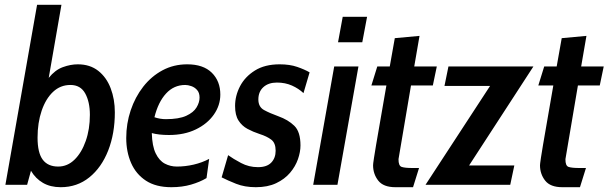

<svg xmlns="http://www.w3.org/2000/svg" viewBox="-20 -770 2536 800"><path d="M233 10Q190 10 159 -8Q128 -26 109 -58.5L93 0H2.5L134.5 -750H236L183 -445.5Q209.5 -478.5 241.8 -490.2Q274 -502 304 -502Q355 -502 389.5 -474.8Q424 -447.5 441.2 -402Q458.5 -356.5 458.5 -302Q458.5 -213.5 430.8 -142.8Q403 -72 352.2 -31Q301.5 10 233 10ZM222.5 -76Q261 -76 290.5 -104.8Q320 -133.5 337.2 -182.5Q354.5 -231.5 354.5 -291.5Q354.5 -345.5 335 -380.8Q315.5 -416 273.5 -416Q231.5 -416 201 -387.2Q170.5 -358.5 153.5 -308.5Q136.5 -258.5 136.5 -196.5Q136.5 -133.5 158 -104.8Q179.5 -76 222.5 -76Z M840.5 -28Q813 -11.5 776 -0.8Q739 10 694 10Q629.5 10 588 -17.2Q546.5 -44.5 526.2 -91Q506 -137.5 506 -195Q506 -255 524.5 -310.2Q543 -365.5 576.8 -408.8Q610.5 -452 657 -477Q703.5 -502 760 -502Q827 -502 862.5 -467Q898 -432 898 -376Q898 -331 871 -292.5Q844 -254 796 -230.8Q748 -207.5 684 -207.5Q641.5 -207.5 612.5 -215.5Q614 -161 628.8 -130.8Q643.5 -100.5 666.8 -88.2Q690 -76 717 -76Q752 -76 787.2 -84.2Q822.5 -92.5 851.5 -108ZM752 -416Q704.5 -416 671.8 -380.2Q639 -344.5 623.5 -281.5Q647 -273.5 671 -273.5Q725.5 -273.5 756 -287.5Q786.5 -301.5 799 -322.5Q811.5 -343.5 811.5 -363.5Q811.5 -383.5 801.2 -395Q791 -406.5 777 -411.2Q763 -416 752 -416Z M1046 10Q999.5 10 963.8 -4.2Q928 -18.5 903.5 -31L930.5 -123.5Q952 -108 984.5 -90.8Q1017 -73.5 1055 -73.5Q1092 -73.5 1110.2 -92.5Q1128.5 -111.5 1128.5 -142Q1128.5 -174.5 1110.2 -188.2Q1092 -202 1062 -211.5Q1034.5 -220.5 1011.2 -233Q988 -245.5 973.8 -267.8Q959.5 -290 959.5 -328.5Q959.5 -371 980.2 -410.8Q1001 -450.5 1042.2 -476.2Q1083.5 -502 1145 -502Q1187.5 -502 1218.5 -491.2Q1249.5 -480.5 1270 -468.5L1244.5 -382Q1224.5 -401 1196.5 -413.5Q1168.5 -426 1134 -426Q1098.5 -426 1077.5 -407Q1056.5 -388 1056.5 -355.5Q1056.5 -324.5 1080.2 -311.5Q1104 -298.5 1140 -285.5Q1180.5 -271 1206.2 -246Q1232 -221 1232 -164Q1232 -137 1221.5 -106.8Q1211 -76.5 1188.5 -50Q1166 -23.5 1130.8 -6.8Q1095.5 10 1046 10Z M1388.5 -594 1408 -700H1509.5L1489.5 -594ZM1285 0 1372.5 -493H1473.5L1386 0Z M1627.5 10Q1577.5 10 1556 -17.5Q1534.5 -45 1534.5 -81.5Q1534.5 -84.5 1535.2 -90.5Q1536 -96.5 1538.5 -113.5Q1541 -130.5 1547 -165.8Q1553 -201 1563.5 -261.2Q1574 -321.5 1590 -414H1527.5L1552 -493H1604Q1613.5 -547 1625 -611L1728 -620.5L1706 -493H1800L1783.5 -414H1692.5L1640.5 -107Q1640 -79 1653.8 -74.5Q1667.5 -70 1698 -70H1726L1701 10Z M1753 0 2022 -412H1832L1848.5 -493H2202.5L1934.5 -80.5H2123L2106 0Z M2323 10Q2273 10 2251.5 -17.5Q2230 -45 2230 -81.5Q2230 -84.5 2230.8 -90.5Q2231.5 -96.5 2234 -113.5Q2236.5 -130.5 2242.5 -165.8Q2248.5 -201 2259 -261.2Q2269.5 -321.5 2285.5 -414H2223L2247.5 -493H2299.5Q2309 -547 2320.5 -611L2423.5 -620.5L2401.5 -493H2495.5L2479 -414H2388L2336 -107Q2335.5 -79 2349.2 -74.5Q2363 -70 2393.5 -70H2421.5L2396.5 10Z"/></svg>

Font: Cabin Condensed Medium
Style: Italic
Weight: 500
Width: 3
Italic angle: -10°
Designer: Pablo Impallari
Foundry: Pablo Impallari. http://www.impallari.com Igino Marini. http://www.ikern.com
Version: Version 3.001; ttfautohint (v1.8.3)